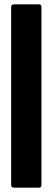

<svg xmlns="http://www.w3.org/2000/svg" viewBox="-20 -780 242 880"><path d="M31 69V-749Q31 -754 34.5 -757Q38 -760 43 -760H159Q164 -760 167 -757Q170 -754 170 -749V69Q170 74 167 77Q164 80 159 80H43Q38 80 34.5 77Q31 74 31 69Z"/></svg>

Font: Barlow GEO Bold
Style: Regular
Weight: 700
Designer: Jeremy Tribby
Foundry: Tribby Type
Version: Version 1.408